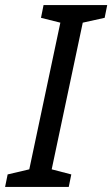

<svg xmlns="http://www.w3.org/2000/svg" viewBox="-40 -734 441 754"><path d="M230 0 240 -49 163 -69 285 -645 371 -664 381 -714H131L121 -664L197 -645L75 -69L-10 -49L-20 0Z"/></svg>

Font: BC Sans
Style: Italic
Weight: 400
Italic angle: -12°
Designer: Monotype Design Team
Designer: Province of B.C.
Foundry: Monotype Imaging Inc.
Version: Version 2.000;GOOG;noto-source:20170915:90ef993387c0